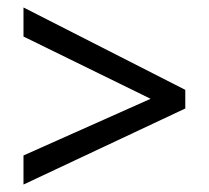

<svg xmlns="http://www.w3.org/2000/svg" viewBox="-20 -617 560 515"><path d="M43 -200V-122L477 -326V-376L43 -597V-519L384 -352Z"/></svg>

Font: Noto Sans Lao SemiCondensed
Style: Regular
Weight: 400
Width: 4
Designer: Monotype Design Team
Foundry: Monotype Imaging Inc.
Version: Version 2.004